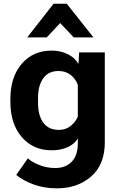

<svg xmlns="http://www.w3.org/2000/svg" viewBox="-20 -796 645 1029"><path d="M66.9 141.4Q103.8 172.1 160.5 192.7Q217.3 213.4 284.9 213.4Q395.8 213.4 468.8 149.5Q541.7 85.7 541.7 -33.4V-515.1H404.1L400.9 -456.1H398.2Q382.1 -486.1 343.4 -505.5Q304.7 -524.9 256.8 -524.9Q157.2 -524.9 96.4 -454Q35.6 -383.1 35.6 -265.4V-249.8Q35.6 -132.3 96.7 -61.4Q157.7 9.5 256.8 9.5Q305.9 9.5 342 -7Q378.2 -23.4 397.2 -53.2V-29.5Q397.2 37.8 364 71.2Q330.8 104.5 277.1 104.5Q228.5 104.5 188 87.5Q147.5 70.6 129.6 52.5ZM183.8 -242.7V-272.5Q183.8 -336.2 211.4 -375.9Q239 -415.5 293.7 -415.5Q331.8 -415.5 358.4 -394.8Q385 -374 397 -341.3V-170.9Q385.7 -143.3 359.5 -121.6Q333.3 -99.9 296.1 -99.9Q239.3 -99.9 211.5 -139.4Q183.8 -179 183.8 -242.7ZM337.9 -775.9H267.1L126 -595.7H230.7L302.5 -672.6L375 -595.7H480.7Z"/></svg>

Font: Roboto Flex
Style: Regular
Weight: 400
Designer: Berlow after Robertson
Foundry: Google
Version: Version 3.200;gftools[0.9.32]